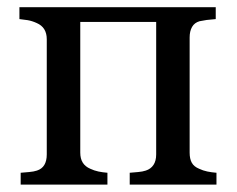

<svg xmlns="http://www.w3.org/2000/svg" viewBox="-20 -501 642 521"><path d="M567.4 0H332V-32.2Q343.3 -33.2 355 -34.2Q366.7 -35.2 375.5 -38.1Q389.2 -42.5 396.5 -53.5Q403.8 -64.5 403.8 -82V-441.4H197.8V-86.9Q197.8 -70.3 204.6 -59.6Q211.4 -48.8 225.1 -43Q235.4 -38.1 247.1 -35.6Q258.8 -33.2 271.5 -32.2V0H36.1V-32.2Q47.4 -33.2 59.3 -34.2Q71.3 -35.2 80.1 -38.1Q93.8 -42.5 100.3 -53.5Q106.9 -64.5 106.9 -82V-394.5Q106.9 -410.6 100.1 -421.6Q93.3 -432.6 79.6 -438.5Q66.9 -444.3 54.9 -446.3Q43 -448.2 32.7 -449.2V-481.4H565.4V-449.2Q551.3 -448.2 540.8 -446.8Q530.3 -445.3 521.5 -443.4Q507.8 -439.5 501.2 -428Q494.6 -416.5 494.6 -399.4V-86.9Q494.6 -69.8 500.5 -59.3Q506.3 -48.8 520.5 -43Q530.8 -38.1 542.7 -35.6Q554.7 -33.2 567.4 -32.2Z"/></svg>

Font: UniBurma_GGSerif
Style: Book
Weight: 400
Designer: Victor San Kho Lin (for Burmese only and related typography optimization with it)
Foundry: http://www.unimm.org
Version: 2.0